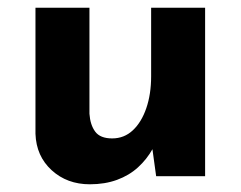

<svg xmlns="http://www.w3.org/2000/svg" viewBox="-20 -457 624 498"><path d="M213 21Q154 21 114 -15.5Q74 -52 72 -110V-437H212V-162Q214 -133 227 -115.5Q240 -98 271 -98Q302 -98 324.5 -119Q347 -140 359.5 -176.5Q372 -213 372 -259V-437H512V0H385L374 -80L376 -71Q361 -44 338 -23Q315 -2 283.5 9.5Q252 21 213 21Z"/></svg>

Font: Josefin Sans Thin
Style: Bold
Weight: 700
Version: Version 2.000